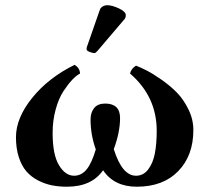

<svg xmlns="http://www.w3.org/2000/svg" viewBox="-20 -704 800 734"><path d="M719.2 -207C719.2 -234 713 -260.3 700.4 -285.9C687.9 -311.4 673.1 -332.9 656 -350.3C638.9 -367.8 619.2 -384.2 596.9 -399.7C574.6 -415.1 556.2 -426.6 541.5 -434.1C526.9 -441.6 513 -447.9 500 -453.1C487.6 -445.3 480 -435.2 477.1 -422.9C545.1 -364.3 579.1 -291.3 579.1 -204.1C579.1 -170.9 576.7 -142 572 -117.4C567.3 -92.9 558.8 -72.5 546.6 -56.4C534.4 -40.3 518.9 -32.2 500 -32.2C464.5 -32.2 436.2 -66.1 415 -133.8C431 -177.1 439 -216.8 439 -252.9C439 -289.7 419.9 -308.1 381.8 -308.1C363 -308.1 349 -302.3 339.8 -290.8C330.7 -279.2 326.2 -264.6 326.2 -247.1C326.2 -208.3 332.8 -170.2 346.2 -132.8C336.1 -98.3 324.5 -72.9 311.3 -56.6C298.1 -40.4 282.1 -32.2 263.2 -32.2C241 -32.2 221.8 -45.6 205.6 -72.3C189.3 -99 181.2 -140.1 181.2 -195.8C181.2 -227.7 185.1 -257.7 192.9 -285.9C200.7 -314 210.5 -337.2 222.4 -355.2C234.3 -373.3 245.6 -387.9 256.3 -399.2C267.1 -410.4 277 -418.3 286.1 -422.9C285.2 -437.5 278.2 -448.6 265.1 -456.1C198.4 -423.2 144.4 -381.1 103 -329.8C61.7 -278.6 41 -228.4 41 -179.2C41 -150.9 44.6 -125.7 51.8 -103.5C58.9 -81.4 68.5 -63.3 80.6 -49.3C92.6 -35.3 107.2 -23.8 124.3 -14.9C141.4 -5.9 158.9 0.4 177 4.2C195.1 7.9 214.7 9.8 235.8 9.8C299 9.8 345.1 -11.2 374 -53.2C402.3 -11.2 445.3 9.8 502.9 9.8C570 9.8 622.8 -10.1 661.4 -49.8C700 -89.5 719.2 -141.9 719.2 -207ZM390.1 -684.1C384 -684.1 378.2 -682.5 372.8 -679.4C367.4 -676.4 363.8 -672.2 361.8 -667L312 -523.9C311.4 -522 311 -519 311 -515.1C311 -511.9 314.9 -508.7 322.5 -505.6C330.2 -502.5 336.3 -501 340.8 -501C343.8 -501 347.5 -503.6 352.1 -508.8L456.1 -630.9C459.3 -634.4 460.9 -639.5 460.9 -646C460.9 -655.1 452.1 -663.7 434.6 -671.9C417 -680 402.2 -684.1 390.1 -684.1Z"/></svg>

Font: Linux Biolinum G
Style: Bold
Weight: 700
Designer: Philipp H. Poll
Foundry: Philipp H. Poll
Version: Version 1.1.0